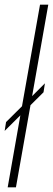

<svg xmlns="http://www.w3.org/2000/svg" viewBox="-24 -805 228 825"><path d="M-4 -242.5 2 -280.5 70.5 -348.5 148 -785H183.5L114 -392L169 -447L163 -408.5L107 -353L44.5 0H9L63.5 -309.5Z"/></svg>

Font: Anybody ExtraLight
Style: Italic
Weight: 200
Italic angle: -10°
Designer: Tyler Finck
Foundry: Etcetera Type Company
Version: Version 1.010; ttfautohint (v1.8.3) -l 8 -r 50 -G 200 -x 14 